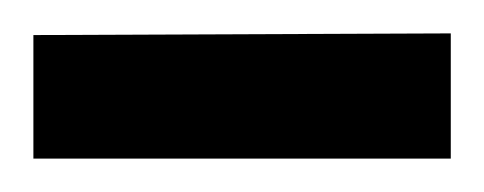

<svg xmlns="http://www.w3.org/2000/svg" viewBox="-20 -634 290 115"><path d="M0 -539V-613L250 -614V-539Z"/></svg>

Font: Kreon Light
Style: Regular
Weight: 300
Designer: Julia Petretta
Foundry: Julia Petretta and Eli Heuer
Version: Version 2.002